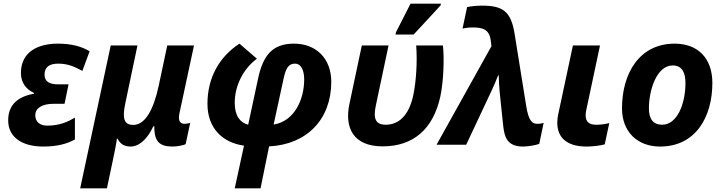

<svg xmlns="http://www.w3.org/2000/svg" viewBox="-20 -796 3982 1056"><path d="M218 10C295 10 349 -5 392 -29V-149C353 -126 308 -105 239 -105C200 -105 174 -126 174 -162C174 -204 216 -225 273 -225H335L357 -332H300C253 -332 225 -347 225 -385C225 -428 252 -446 301 -446C353 -446 391 -429 433 -406L473 -514C428 -541 372 -556 298 -556C192 -556 95 -513 95 -394C95 -338 128 -302 167 -285V-281C82 -265 25 -223 25 -134C25 -40 103 10 218 10Z M421 240H568L601 84C609 48 621 -13 623 -34H626C641 -6 660 10 700 10C732 10 782 -13 823 -101H829C827 -11 864 10 931 10C953 10 990 3 1001 -3L1026 -120C1021 -118 1005 -115 996 -115C974 -115 957 -128 967 -173L1047 -546H900L853 -325C824 -189 777 -109 713 -109C659 -109 653 -149 669 -227L736 -546H589Z M1271 240H1413L1460 9C1668 -1 1802 -140 1802 -346C1802 -474 1719 -556 1597 -556C1477 -556 1426 -490 1399 -362L1345 -110C1301 -121 1271 -159 1271 -230C1271 -324 1317 -417 1393 -473L1297 -556C1187 -484 1121 -370 1121 -225C1121 -90 1205 -11 1322 5ZM1485 -111 1539 -360C1551 -417 1565 -446 1602 -446C1636 -446 1653 -410 1653 -359C1653 -248 1599 -129 1485 -111Z M2155 -606H2255L2403 -766L2405 -776H2238L2158 -619ZM2085 9C2253 9 2363 -86 2402 -266C2420 -351 2424 -479 2416 -546H2269C2276 -458 2269 -348 2253 -272C2229 -161 2174 -110 2101 -110C2045 -110 2032 -144 2047 -215L2117 -546H1970L1902 -225C1874 -94 1922 9 2085 9Z M2857 10C2882 10 2928 3 2946 -5L2970 -120C2958 -117 2950 -115 2935 -115C2907 -115 2887 -131 2874 -214L2810 -612C2790 -734 2745 -765 2631 -765C2597 -765 2568 -761 2549 -757L2524 -639C2537 -642 2557 -645 2580 -645C2632 -645 2671 -636 2679 -574L2683 -542L2381 0H2544L2646 -217C2676 -281 2697 -323 2720 -382H2723C2724 -327 2730 -266 2736 -214L2748 -101C2755 -34 2776 10 2857 10Z M3206 10C3240 10 3281 5 3306 -2L3331 -119C3306 -113 3286 -110 3259 -110C3226 -110 3201 -121 3201 -162C3201 -171 3202 -181 3205 -193L3280 -546H3131L3051 -171C3047 -154 3045 -137 3045 -121C3045 -46 3090 10 3206 10Z M3610 10C3808 10 3898 -155 3898 -340C3898 -476 3818 -556 3691 -556C3497 -556 3401 -393 3401 -200C3401 -70 3487 10 3610 10ZM3622 -110C3573 -110 3549 -141 3549 -200C3549 -299 3591 -436 3680 -436C3732 -436 3750 -395 3750 -340C3750 -222 3703 -110 3622 -110Z"/></svg>

Font: Noto Sans
Style: Bold Italic
Weight: 700
Italic angle: -12°
Designer: Monotype Design Team
Foundry: Monotype Imaging Inc.
Version: Version 2.013